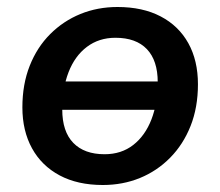

<svg xmlns="http://www.w3.org/2000/svg" viewBox="-20 -519 630 549"><path d="M274 10Q202 10 150.5 -17.5Q99 -45 71.5 -95Q44 -145 44 -212Q44 -278 65 -331Q86 -384 123.5 -421.5Q161 -459 210 -479Q259 -499 316 -499Q388 -499 439.5 -472Q491 -445 518.5 -395.5Q546 -346 546 -278Q546 -212 525 -159Q504 -106 466.5 -68Q429 -30 380 -10Q331 10 274 10ZM279 -78Q327 -78 361 -104.5Q395 -131 413 -177.5Q431 -224 431 -284Q431 -346 400 -378.5Q369 -411 310 -411Q263 -411 228.5 -385Q194 -359 176 -312.5Q158 -266 158 -206Q158 -143 189.5 -110.5Q221 -78 279 -78ZM456 -205H122L135 -286H469Z"/></svg>

Font: Nunito Variable Extra Light
Style: Italic
Weight: 200
Italic angle: -9°
Designer: Vernon Adams
Foundry: Vernon Adams
Version: Version 3.602